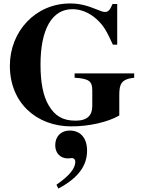

<svg xmlns="http://www.w3.org/2000/svg" viewBox="-20 -711 818 1109"><path d="M317 378C433 317 483 245 483 159C483 88 446 43 383 43C333 43 299 76 299 128C299 174 329 204 372 204C382 204 389 202 396 202C407 202 415 211 415 223C415 262 381 304 306 356ZM755 -287H411V-262C497 -257 513 -240 513 -188V-99C513 -48 488 -14 417 -14C340 -14 297 -43 262 -101C229 -156 214 -235 214 -338C214 -545 282 -658 398 -658C445 -658 493 -640 536 -602C579 -564 597 -529 632 -453H657V-688H630C615 -652 605 -642 586 -642C576 -642 563 -646 540 -656C482 -680 437 -691 385 -691C185 -691 37 -530 37 -331C37 -117 191 19 392 19C496 19 604 -6 669 -44V-162C669 -225 680 -254 755 -262Z"/></svg>

Font: XITS Math
Style: Bold
Weight: 700
Designer: MicroPress Inc., with final additions and corrections provided by Coen Hoffman, Elsevier (retired)
Version: Version 1.302